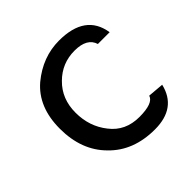

<svg xmlns="http://www.w3.org/2000/svg" viewBox="-146 -657 796 796"><g transform="rotate(-45 252.0 -259.0)"><path d="M409 -104Q399 -70 318 -70Q236 -70 190 -130Q143 -189 143 -270Q143 -351 196 -403Q248 -455 322 -455Q395 -455 410 -406H479Q460 -530 306 -530Q210 -530 130 -464Q50 -396 50 -269Q50 -142 126 -66Q201 12 327 12Q453 12 479 -98Z"/></g></svg>

Font: Sawarabi Gothic
Style: Regular
Weight: 400
Designer: mshio (mshio@users.sourceforge.jp)
Version: Version 20141215